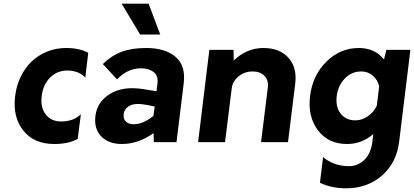

<svg xmlns="http://www.w3.org/2000/svg" viewBox="-20 -770 2243 1040"><path d="M274 10Q164 10 106 -63Q48 -136 62 -250Q69 -306 92 -354Q115 -402 151 -436.5Q187 -471 235 -490.5Q283 -510 338 -510Q410 -510 458 -484L442 -349Q428 -367 402 -377.5Q376 -388 346 -388Q289 -388 251 -349.5Q213 -311 206 -250Q198 -190 227 -151Q256 -112 312 -112Q377 -112 418 -151L401 -18Q352 10 274 10Z M848 -583H739L639 -750H785ZM772 -510Q875 -510 931 -462Q987 -414 975 -318L936 0H813L812 -49Q729 10 640 10Q568 10 528 -31.5Q488 -73 497 -143Q506 -218 576 -261.5Q646 -305 758 -287L828 -276L833 -319Q838 -360 812 -380Q786 -400 744 -400Q671 -400 614 -340L537 -423Q584 -469 639 -489.5Q694 -510 772 -510ZM650 -151Q647 -126 662 -111.5Q677 -97 704 -97Q755 -97 811 -142L818 -193L779 -201Q714 -214 683.5 -198Q653 -182 650 -151Z M1407 -510Q1495 -510 1542.5 -457Q1590 -404 1579 -316L1540 0H1394L1431 -298Q1435 -336 1412 -359.5Q1389 -383 1348 -383Q1305 -383 1272 -356Q1239 -329 1235 -290L1199 0H1053L1114 -500H1245L1246 -442Q1316 -510 1407 -510Z M2073 -500H2203L2142 -2Q2128 112 2049 181Q1970 250 1854 250Q1776 250 1713 220L1730 81Q1789 130 1870 130Q1918 130 1953.5 96Q1989 62 1997 -2L2002 -44Q1940 10 1860 10Q1758 10 1702 -64.5Q1646 -139 1659.5 -250Q1673 -361 1747.5 -435.5Q1822 -510 1924 -510Q2010 -510 2060 -448ZM1904 -118Q1940 -118 1971.5 -139.5Q2003 -161 2021 -197L2034 -303Q2025 -339 1998.5 -361Q1972 -383 1937 -383Q1885 -383 1848 -345Q1811 -307 1804 -250Q1799 -213 1809.5 -183Q1820 -153 1845 -135.5Q1870 -118 1904 -118Z"/></svg>

Font: Orkney
Style: BoldItalic
Weight: 700
Designer: Samuel Oakes and Alfredo Marco Pradil
Foundry: Alfredo Marco Pradil
Version: 1.0; ttfautohint (v1.5)